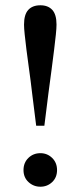

<svg xmlns="http://www.w3.org/2000/svg" viewBox="-20 -699 305 727"><path d="M133 8Q107 8 88 -9.5Q69 -27 69 -55Q69 -83 87.5 -101Q106 -119 133 -119Q159 -119 177.5 -101Q196 -83 196 -55Q196 -27 177.5 -9.5Q159 8 133 8ZM133 -679Q162 -679 178 -661.5Q194 -644 194 -606Q194 -592 191.5 -568Q189 -544 185 -511.5Q181 -479 175.5 -437Q170 -395 163 -343L148 -223H117L102 -343Q96 -395 90 -437Q84 -479 80 -512Q76 -545 73.5 -568.5Q71 -592 71 -606Q71 -644 87 -661.5Q103 -679 133 -679Z"/></svg>

Font: Source Serif 4 60pt SemiBold
Style: Regular
Weight: 600
Version: Version 4.004;hotconv 1.0.116;makeotfexe 2.5.65601